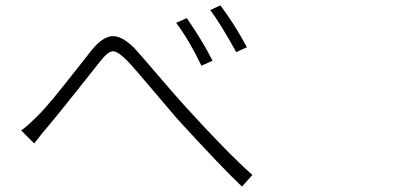

<svg xmlns="http://www.w3.org/2000/svg" viewBox="-20 -735 1540 721"><path d="M681.6 -667Q740.2 -582 778.3 -506.8L736.3 -488.3Q693.4 -579.1 641.6 -649.4ZM807.6 -714.8Q861.3 -643.6 907.2 -557.6L867.2 -539.1Q806.6 -648.4 769.5 -697.3ZM59.6 -245.1Q86.9 -264.6 125 -303.7Q149.4 -328.1 185.1 -371.6Q220.7 -415 265.1 -471.7Q309.6 -528.3 325.2 -547.9Q364.3 -595.7 399.9 -599.1Q435.5 -602.5 483.4 -555.7Q506.8 -530.3 575.2 -450.2Q643.6 -370.1 678.7 -332Q834 -161.1 927.7 -78.1L888.7 -34.2Q810.5 -108.4 644.5 -290Q617.2 -321.3 549.8 -401.4Q482.4 -481.4 457 -507.8Q420.9 -543.9 402.8 -542.5Q384.8 -541 356.4 -504.9Q345.7 -491.2 270 -396Q194.3 -300.8 163.1 -263.7Q141.6 -239.3 108.4 -196.3Z"/></svg>

Font: Bpmf Zihi Sans Light
Style: Light
Weight: 300
Foundry: But Ko
Version: Version 1.320